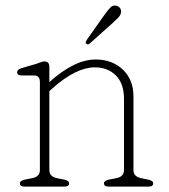

<svg xmlns="http://www.w3.org/2000/svg" viewBox="-20 -690 624 710"><path d="M162.5 -443V-386.5Q207 -426.5 250 -448.2Q293 -470 334 -470Q394.5 -470 434 -432.8Q473.5 -395.5 473.5 -334V-61Q473.5 -36.5 502.5 -31L527.5 -26Q546.5 -22 546.5 -12Q546.5 0 529.5 0H381.5Q364.5 0 364.5 -12Q364.5 -22 383.5 -26L409.5 -31Q438.5 -36.5 438.5 -61V-324Q438.5 -381 408.5 -411Q378.5 -441 330 -441Q297 -441 257.8 -422Q218.5 -403 173.5 -363L162.5 -353V-61Q162.5 -36.5 191.5 -31L216.5 -26Q235.5 -22 235.5 -12Q235.5 0 218.5 0H70.5Q53.5 0 53.5 -12Q53.5 -22 72.5 -26L98.5 -31Q127.5 -36.5 127.5 -61V-387Q127.5 -411 106.5 -411H59.5Q43.5 -411 43.5 -423Q43.5 -433 59.5 -438L114.5 -454Q122 -456.5 130.5 -459.8Q139 -463 143.5 -463Q162.5 -463 162.5 -443ZM365.5 -634Q378.5 -652 387.8 -661.8Q397 -671.5 409.5 -669Q419 -667 424 -659.8Q429 -652.5 427.5 -643.5Q426 -634 417.8 -625.2Q409.5 -616.5 399 -607L311 -528.5Q305 -523.5 299.5 -528Q296 -530.5 297.2 -534.5Q298.5 -538.5 300.5 -542Z"/></svg>

Font: Fraunces 9pt S100 Thin
Style: Regular
Weight: 100
Version: Version 1.000; ttfautohint (v1.8.3)